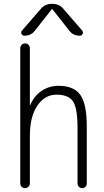

<svg xmlns="http://www.w3.org/2000/svg" viewBox="-20 -975 540 995"><path d="M106.4 -790Q96.7 -790 91.8 -798.8Q86.9 -807.6 93.8 -816.4L190.4 -927.7Q212.9 -955.1 248 -955.1H252Q288.1 -955.1 309.6 -927.7L406.2 -816.4Q412.1 -808.6 408.2 -799.3Q404.3 -790 393.6 -790Q358.4 -790 338.9 -816.4L252 -926.8Q251 -927.7 250 -927.7L248 -926.8L161.1 -816.4Q141.6 -790 106.4 -790ZM85 -25.4V-724.6Q85 -735.4 92.3 -742.7Q99.6 -750 109.9 -750Q120.1 -750 127.4 -743.2Q134.8 -736.3 134.8 -724.6V-430.7Q134.8 -429.7 135.7 -429.7Q136.7 -429.7 136.7 -430.7Q156.2 -477.5 195.3 -503.9Q234.4 -530.3 283.2 -530.3Q363.3 -530.3 396.5 -482.9Q429.7 -435.5 429.7 -320.3V-24.4Q429.7 -14.6 422.9 -7.3Q416 0 406.2 0Q396.5 0 389.2 -6.8Q381.8 -13.7 381.8 -24.4V-310.5Q381.8 -416 357.9 -450.2Q334 -484.4 272.9 -484.4Q211.9 -484.4 173.3 -427.2Q134.8 -370.1 134.8 -271.5V-25.4Q134.8 -14.6 127.4 -7.3Q120.1 0 109.9 0Q99.6 0 92.3 -6.8Q85 -13.7 85 -25.4Z"/></svg>

Font: Rounded-L Mgen+ 1m light
Style: Regular
Weight: 200
Designer: [Source Han Sans]
Ryoko NISHIZUKA  (kana & ideographs); Paul D. Hunt (Latin, Greek & Cyrillic); Wenlong ZHANG  (bopomofo
Version: Version 1.059.20150602